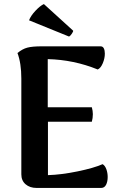

<svg xmlns="http://www.w3.org/2000/svg" viewBox="-20 -925 592 945"><path d="M510 -54Q510 -31 502 -15.5Q494 0 478 0H160Q127 0 106 -18Q85 -36 85 -67V-538Q85 -614 66 -664Q90 -684 114.5 -690.5Q139 -697 185 -697H475Q486 -697 491 -687Q496 -677 496 -661Q496 -638 486 -614Q476 -590 461 -583Q343 -631 215 -634V-397H432Q437 -379 437 -363Q437 -344 432 -326H216V-63Q282 -65 362 -81.5Q442 -98 485 -117Q497 -110 503.5 -92Q510 -74 510 -54ZM196 -905 340 -774Q341 -770 333.5 -759Q326 -748 320 -745L123 -825Q131 -847 154.5 -872Q178 -897 196 -905Z"/></svg>

Font: Arima Madurai Black
Style: Regular
Weight: 900
Designer: Joana Correia and Natanael Gama
Foundry: NDISCOVER
Version: Version 1.020